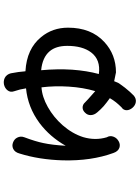

<svg xmlns="http://www.w3.org/2000/svg" viewBox="122 -902 756 1040"><g transform="rotate(-90 500.0 -382.0)"><path d="M188.5 -654.3Q155.3 -548.8 151.4 -419.9Q147.5 -265.6 191.4 -145.5Q200.2 -120.1 219.7 -113.3Q237.3 -107.4 254.9 -117.2Q272.5 -127 279.3 -144.5Q287.1 -164.1 276.4 -181.6Q257.8 -244.1 277.3 -309.6Q295.9 -368.2 341.8 -420.9Q384.8 -469.7 440.4 -501Q496.1 -532.2 546.9 -535.2Q555.7 -462.9 550.8 -387.7Q545.9 -309.6 526.4 -244.1L483.4 -282.2L465.8 -298.8Q453.1 -313.5 435.5 -312.5Q420.9 -311.5 409.2 -298.8Q396.5 -286.1 396.5 -269.5Q396.5 -250 412.1 -232.4Q426.8 -214.8 445.3 -198.2Q464.8 -181.6 488.3 -165Q477.5 -146.5 465.8 -131.8Q454.1 -117.2 438.5 -101.6Q422.9 -91.8 422.9 -73.2Q423.8 -56.6 436.5 -42Q449.2 -27.3 466.8 -24.4Q485.4 -21.5 502 -35.2Q521.5 -53.7 544.9 -83Q556.6 -99.6 566.4 -112.3L571.3 -120.1Q580.1 -139.6 580.1 -141.6L627.9 -131.8Q724.6 -131.8 793 -195.3Q870.1 -266.6 870.1 -391.6Q870.1 -475.6 819.3 -537.1Q755.9 -615.2 634.8 -622.1L633.8 -623Q631.8 -648.4 629.9 -660.2Q627 -679.7 623 -701.2Q617.2 -724.6 597.7 -734.4Q581.1 -742.2 561.5 -738.3Q542 -733.4 531.2 -719.7Q518.6 -704.1 525.4 -684.6Q531.2 -665 535.2 -651.4Q537.1 -642.6 541 -621.1L542 -619.1Q439.5 -609.4 353.5 -545.9Q279.3 -490.2 230.5 -404.3Q234.4 -475.6 245.1 -525.4Q253.9 -568.4 276.4 -627.9Q284.2 -648.4 274.4 -667Q266.6 -682.6 248 -689.5Q230.5 -696.3 213.9 -688.5Q195.3 -679.7 188.5 -654.3ZM639.6 -537.1Q709 -530.3 742.2 -491.2Q771.5 -457 771.5 -395.5Q771.5 -313.5 736.3 -266.6Q696.3 -213.9 619.1 -224.6Q636.7 -289.1 642.6 -370.1Q647.5 -450.2 639.6 -537.1Z"/></g></svg>

Font: Gungsuh
Style: Regular
Weight: 400
Version: Version 2.21